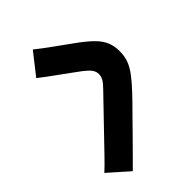

<svg xmlns="http://www.w3.org/2000/svg" viewBox="-94 -931 1188 1188"><g transform="rotate(45 500.0 -337.0)"><path d="M990 -169 873 -37Q848 -65 794 -117Q740 -169 665 -241Q590 -313 501 -399Q475 -425 456 -435.5Q437 -446 417 -446Q395 -446 376.5 -433Q358 -420 333 -388Q315 -364 291 -331Q267 -298 242 -263.5Q217 -229 195.5 -200Q174 -171 160 -154L20 -264Q31 -277 53.5 -307Q76 -337 102.5 -373.5Q129 -410 153.5 -444.5Q178 -479 194 -500Q231 -549 262.5 -579Q294 -609 328.5 -623Q363 -637 407 -637Q450 -637 485 -624.5Q520 -612 558 -583.5Q596 -555 647 -507Q658 -497 689 -466.5Q720 -436 761.5 -395Q803 -354 847 -311Q891 -268 929 -230Q967 -192 990 -169Z"/></g></svg>

Font: Murecho Black
Style: Regular
Weight: 900
Designer: Neil Summerour
Foundry: Positype
Version: Version 1.010; ttfautohint (v1.8.3)